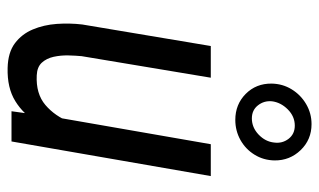

<svg xmlns="http://www.w3.org/2000/svg" viewBox="-188 -646 846 509"><g transform="rotate(90 234.5 -392.0)"><path d="M293 -127 362.8 -528.3H447.3L355.5 0H275.4ZM324.7 -235.4 354 -236.3Q348.6 -193.4 337.4 -149.2Q326.2 -105 304.9 -68.4Q283.7 -31.7 248.5 -10Q213.4 11.7 160.6 10.3Q119.6 9.3 95.2 -9Q70.8 -27.3 58.6 -56.4Q46.4 -85.4 43.9 -119.9Q41.5 -154.3 45.4 -187.5L102.5 -528.3H186.5L129.4 -186Q127.9 -170.4 127.4 -150.4Q127 -130.4 131.1 -111.6Q135.3 -92.8 146.7 -80.3Q158.2 -67.9 180.2 -66.9Q229 -64.5 258.8 -89.8Q288.6 -115.2 304 -155Q319.3 -194.8 324.7 -235.4ZM202.1 -689.5Q202.6 -718.8 217.3 -742.7Q231.9 -766.6 256.3 -781Q280.8 -795.4 309.6 -795.4Q350.6 -795.4 378.4 -766.6Q406.2 -737.8 405.8 -697.3Q405.3 -668 390.6 -644.3Q376 -620.6 351.6 -606.9Q327.1 -593.3 298.3 -593.3Q257.3 -593.3 229.5 -620.8Q201.7 -648.4 202.1 -689.5ZM249 -690.4Q247.1 -669.4 259.8 -653.3Q272.5 -637.2 294.4 -637.2Q318.4 -637.2 337.2 -655Q356 -672.9 358.4 -696.3Q361.3 -717.8 348.6 -734.4Q335.9 -751 313.5 -751Q289.1 -751 270.5 -732.4Q252 -713.9 249 -690.4Z"/></g></svg>

Font: Roboto Condensed
Style: Italic
Weight: 400
Italic angle: -12°
Designer: Christian Robertson
Foundry: Google
Version: Version 3.0